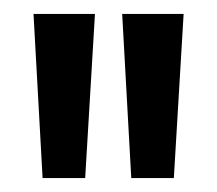

<svg xmlns="http://www.w3.org/2000/svg" viewBox="-20 -709 311 275"><path d="M41 -454 28 -689H116L102 -454ZM168 -454 155 -689H243L229 -454Z"/></svg>

Font: Bricolage Grotesque 60pt
Style: Regular
Weight: 400
Version: Version 1.001;gftools[0.9.33.dev8+g029e19f]